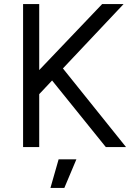

<svg xmlns="http://www.w3.org/2000/svg" viewBox="-20 -720 642 940"><path d="M227 200H295L354 60H267ZM93 0H172V-259L235 -326L498 0H597L288 -385L585 -700H480L172 -377V-700H93Z"/></svg>

Font: Unageo
Style: Regular
Weight: 400
Designer: Richard Sepsi
Foundry: Richard Sepsi
Version: Version 2.000